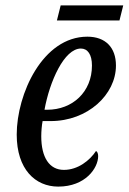

<svg xmlns="http://www.w3.org/2000/svg" viewBox="-20 -682 477 712"><path d="M191 -606H423L437 -662H205ZM196 10C297 10 344 -59 344 -103C344 -112 341 -120 336 -122C313 -87 269 -52 217 -52C163 -52 133 -98 133 -177C133 -194 135 -218 138 -233H168C305 -233 410 -331 410 -439C410 -506 371 -546 304 -546C138 -546 42 -333 42 -183C42 -54 111 10 196 10ZM155 -275H145C164 -380 218 -502 280 -502C305 -502 321 -480 321 -439C321 -341 249 -275 155 -275Z"/></svg>

Font: Noto Serif ExtraCondensed
Style: Italic
Weight: 400
Width: 2
Italic angle: -12°
Designer: Monotype Design Team
Foundry: Monotype Imaging Inc.
Version: Version 2.014